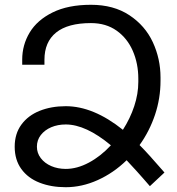

<svg xmlns="http://www.w3.org/2000/svg" viewBox="-20 -780 746 810"><path d="M612.3 5.4Q602.1 -5.9 586.4 -24.4Q579.6 -32.2 557.4 -57.1Q535.2 -82 514.2 -104Q459 -50.3 392.3 -20.3Q325.7 9.8 257.3 9.8Q195.8 9.8 147 -9.3Q98.1 -28.3 70.1 -66.9Q42 -105.5 42 -161.1Q42 -215.8 70.3 -254.4Q98.6 -293 147.5 -312.5Q196.3 -332 257.3 -332Q374 -332 498.5 -232.4Q529.3 -280.3 546.4 -332.3Q563.5 -384.3 563.5 -434.1V-448.2Q563.5 -511.7 540.3 -565.2Q517.1 -618.7 472.2 -650.6Q427.2 -682.6 363.8 -682.6Q266.1 -682.6 216.8 -642.8Q167.5 -603 167.5 -527.8V-506.8H73.7V-528.8Q73.7 -590.3 105.2 -642.8Q136.7 -695.3 201.9 -727.5Q267.1 -759.8 363.8 -759.8Q459.5 -759.8 525.9 -715.8Q592.3 -671.9 624.8 -601.8Q657.2 -531.7 657.2 -453.1V-439Q657.2 -365.2 634 -295.9Q610.8 -226.6 568.8 -168Q589.8 -147 611.1 -123.3Q632.3 -99.6 648.9 -80.6Q661.6 -65.4 673.8 -52.2ZM447.8 -167Q342.3 -254.9 257.3 -254.9Q223.6 -254.9 196 -243.2Q168.5 -231.4 152.1 -210.2Q135.7 -189 135.7 -161.1Q135.7 -134.3 152.1 -112.8Q168.5 -91.3 196.3 -79.3Q224.1 -67.4 257.3 -67.4Q305.2 -67.4 355 -94Q404.8 -120.6 447.8 -167Z"/></svg>

Font: Mardoto
Style: Regular
Weight: 400
Designer: Christian Robertson, Vahan Hovhannisyan
Foundry: Google
Version: Version 1.000